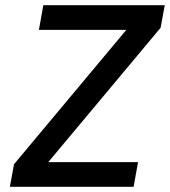

<svg xmlns="http://www.w3.org/2000/svg" viewBox="-20 -720 655 740"><path d="M18 0 34 -87 467 -605H130L147 -700H615L599 -613L166 -95H512L495 0Z"/></svg>

Font: DM Mono Medium
Style: Italic
Weight: 500
Italic angle: -10°
Designer: Colophon Foundry
Foundry: Colophon Foundry
Version: Version 1.000; ttfautohint (v1.8.2.53-6de2)